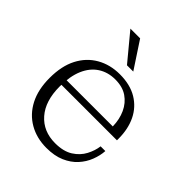

<svg xmlns="http://www.w3.org/2000/svg" viewBox="-199 -821 948 948"><g transform="rotate(45 275.5 -347.0)"><path d="M283 8Q215 8 162 -22.5Q109 -53 79.5 -110Q50 -167 50 -248Q50 -331 79.5 -388Q109 -445 162 -475.5Q215 -506 283 -506L285 -472Q234 -472 195.5 -447Q157 -422 136 -373.5Q115 -325 115 -253Q115 -152 164.5 -95.5Q214 -39 297 -39Q355 -39 391 -62Q427 -85 445 -119.5Q463 -154 467 -187H500Q498 -154 484.5 -119Q471 -84 445 -55.5Q419 -27 379 -9.5Q339 8 283 8ZM86 -265V-299H440L503 -276V-265ZM440 -299Q439 -348 421 -387Q403 -426 369.5 -449Q336 -472 285 -472L283 -506Q355 -506 404 -476.5Q453 -447 478 -395.5Q503 -344 503 -276ZM276 -562 160 -702H228L320 -562Z"/></g></svg>

Font: Montagu Slab 144pt Light
Style: Regular
Weight: 300
Designer: Florian Karsten
Foundry: Florian Karsten
Version: Version 1.000